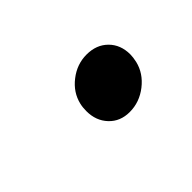

<svg xmlns="http://www.w3.org/2000/svg" viewBox="-32 -579 371 371"><g transform="rotate(-45 153.0 -394.0)"><path d="M119.1 -385.7Q119.1 -396 121.1 -404.3Q127 -429.2 148.7 -446Q170.4 -462.9 196.8 -462.9Q223.6 -462.9 240.2 -446.3Q256.8 -429.7 256.8 -403.3Q256.8 -395.5 254.4 -384.8Q248.5 -359.9 226.3 -342.5Q204.1 -325.2 177.2 -325.2Q151.4 -325.2 135.3 -342.3Q119.1 -359.4 119.1 -385.7Z"/></g></svg>

Font: Acari Sans SemiBold
Style: Italic
Weight: 600
Italic angle: -13°
Designer: Alfredo Marco Pradil and Stefan Peev
Foundry: Hanken Design Co.
Version: Version 1.045;January 11, 2019;FontCreator 11.5.0.2425 64-bi